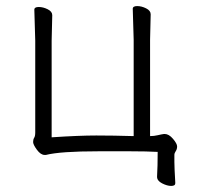

<svg xmlns="http://www.w3.org/2000/svg" viewBox="-20 -501 648 632"><path d="M554 9V32Q554 50 557 101V102Q557 111 543.5 111Q530 111 513.5 102.5Q497 94 497 81V80Q499 46 499 -1Q463 -3 410 -3H303Q179 -3 131 9H127Q114 9 101.5 -8Q89 -25 89 -33.5Q89 -42 92.5 -47.5Q96 -53 96 -65V-367L93 -469Q93 -478 107.5 -478Q122 -478 137 -470.5Q152 -463 152 -451L150 -367V-49Q240 -55 297 -55Q354 -55 420 -53V-370L417 -472Q417 -481 431.5 -481Q446 -481 461 -473.5Q476 -466 476 -454L474 -370V-53Q487 -53 499.5 -56Q512 -59 520 -60H522Q536 -60 549.5 -44Q563 -28 563 -19Q563 -10 558.5 -3.5Q554 3 554 9Z"/></svg>

Font: LXGW WenKai Light
Style: Regular
Weight: 300
Designer: LXGW / Fontworks Inc.
Foundry: LXGW / Fontworks Inc.
Version: Version 1.501; October 10, 2024